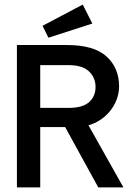

<svg xmlns="http://www.w3.org/2000/svg" viewBox="-20 -820 590 840"><path d="M54 0V-623H273Q391 -623 446 -573Q501 -523 501 -442Q501 -405 484.5 -370.5Q468 -336 437.5 -309.5Q407 -283 367 -272L520 0H410L265 -264H156V0ZM156 -348H281Q341 -348 369.5 -373Q398 -398 398 -440Q398 -480 369.5 -507.5Q341 -535 280 -535H156ZM192 -655 166 -707 342 -800 384 -717Z"/></svg>

Font: Inconsolata SemiExpanded SemiBold
Style: Regular
Weight: 600
Width: 6
Monospace: yes
Designer: Raph Levien, Cyreal, Brenton Simpson
Foundry: Raph Levien, Cyreal, Google
Version: Version 3.001; ttfautohint (v1.8.2.53-6de2)